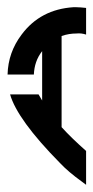

<svg xmlns="http://www.w3.org/2000/svg" viewBox="-20 -605 259 533"><path d="M219 -583C209 -584 200 -585 191 -585H184C123 -581 75 -556 40 -509C15 -476 2 -439 1 -398H74C75 -422 82 -444 97 -463V-326C93 -333 90 -338 87 -343H8C21 -297 67 -233 147 -152C162 -136 182 -119 207 -101C214 -96 218 -93 219 -92V-186C193 -209 170 -231 151 -252V-505C165 -510 179 -512 192 -512C201 -513 210 -512 219 -509Z"/></svg>

Font: ABC-Love-Monogram
Style: Regular
Weight: 400
Designer: Sadat Fauzi
Foundry: Intuisi Creative
Version: Version 001.000